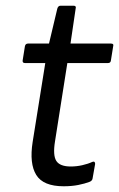

<svg xmlns="http://www.w3.org/2000/svg" viewBox="-20 -639 416 670"><path d="M202 11Q131 11 106.5 -28.5Q82 -68 94 -144L138 -419H67Q58 -419 59 -428L67 -478Q69 -487 78 -487H151L180 -609Q183 -619 191 -619H237Q247 -619 244 -609L226 -487H367Q378 -487 375 -478L367 -428Q366 -419 357 -419H215L172 -146Q164 -97 176.5 -77.5Q189 -58 227 -58Q247 -58 267 -62.5Q287 -67 302 -74Q307 -76 309.5 -74Q312 -72 312 -67L303 -16Q302 -9 294 -5Q276 2 253 6.5Q230 11 202 11Z"/></svg>

Font: Sofia Sans Semi Condensed
Style: Italic
Weight: 400
Italic angle: -9°
Designer: Botio Nikoltchev, Ani Petrova
Foundry: lettersoup
Version: Version 4.101